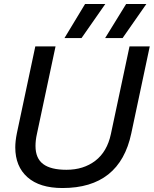

<svg xmlns="http://www.w3.org/2000/svg" viewBox="-20 -933 775 968"><path d="M409 -913H511L391 -741H305ZM616 -913H718L598 -741H510ZM57 -190Q57 -221 65 -261L158 -699H260L166 -257Q159 -226 159 -197Q159 -135 197.5 -106Q236 -77 315 -77Q401 -77 460.5 -122.5Q520 -168 539 -257L633 -699H735L642 -261Q584 15 295 15Q180 15 118.5 -39.5Q57 -94 57 -190Z"/></svg>

Font: Prompt
Style: Italic
Weight: 400
Italic angle: -12°
Designer: Katatrad Team
Foundry: CadsonDemak
Version: Version 1.001